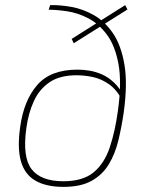

<svg xmlns="http://www.w3.org/2000/svg" viewBox="-20 -718 585 750"><path d="M176 -698Q214 -699 259 -691Q304 -683 346.5 -659Q389 -635 421 -588.5Q453 -542 466 -466Q479 -390 463 -277Q455 -222 442.5 -170Q430 -118 405.5 -77Q381 -36 338.5 -12Q296 12 228 12Q160 12 118 -12.5Q76 -37 61.5 -89Q47 -141 59 -223Q73 -325 125 -385.5Q177 -446 283 -446Q305 -446 329.5 -442Q354 -438 379 -427Q404 -416 426.5 -394.5Q449 -373 466 -338L459 -323Q437 -367 406.5 -388.5Q376 -410 343 -417Q310 -424 279 -424Q214 -424 174 -397Q134 -370 112.5 -323.5Q91 -277 83 -218Q67 -104 103.5 -57Q140 -10 227 -10Q304 -10 346 -45Q388 -80 409 -143Q430 -206 441 -288Q456 -398 442.5 -469.5Q429 -541 397 -583.5Q365 -626 324 -647Q283 -668 242 -674Q201 -680 170 -680ZM469 -698 478 -681 268 -549 260 -566Z"/></svg>

Font: Exo 2 Thin
Style: Italic
Weight: 250
Italic angle: -8°
Designer: Natanael Gama
Foundry: Natanael Gama
Version: Version 2.010